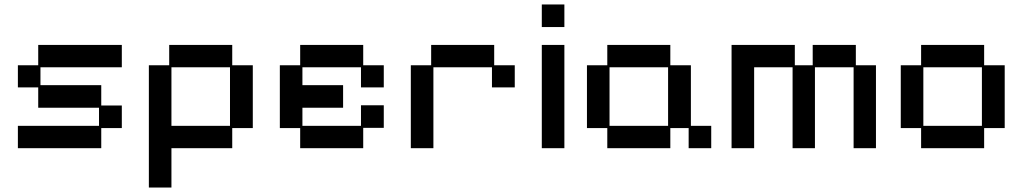

<svg xmlns="http://www.w3.org/2000/svg" viewBox="-20 -651 4576 859"><path d="M60 12V-88H423V-169H151V-260H60V-359H151V-450H525V-350H161V-270H433V-179H525V-78H433V12Z M646 188V-359H737V-450H1019V-359H1111V-78H1019V12H747V188ZM747 -88H1009V-350H747Z M1323 12V-78H1232V-359H1323V-450H1605V-359H1697V-260H1595V-350H1333V-270H1515V-169H1333V-88H1595V-180H1697V-79H1605V12Z M1818 12V-359H1909V-450H2191V-359H2283V-260H2181V-350H1919V12Z M2404 12V-450H2505V12ZM2404 -530V-631H2505V-530Z M2697 12V-78H2606V-359H2697V-450H2979V-359H3071V-88H3162V12H3061V-78H2979V12ZM2707 -88H2969V-350H2707Z M3253 12V-450H3536V-359H3616V-450H3809V-359H3899V12H3799V-350H3626V12H3526V-350H3354V12Z M4101 12V-78H4010V-359H4101V-450H4383V-359H4475V-78H4383V12ZM4111 -88H4373V-350H4111Z"/></svg>

Font: Pixelify Sans
Style: Regular
Weight: 400
Designer: Stefie Justprince
Foundry: Typecalism Foundryline
Version: Version 1.000;February 13, 2025;FontCreator 15.0.0.3015 64-b